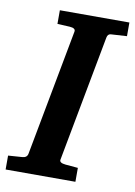

<svg xmlns="http://www.w3.org/2000/svg" viewBox="-96 -723 546 775"><g transform="rotate(10 176.5 -335.5)"><path d="M371 -615 305 -611Q293 -610 290 -595L193 -77Q191 -64 216.5 -61.5Q242 -59 268 -57V0H-18V-57L39 -61Q59 -62 62 -79L159 -596Q162 -611 136.5 -612.5Q111 -614 86 -615V-671H371Z"/></g></svg>

Font: Apparatus SIL
Style: Bold Italic
Weight: 700
Italic angle: -11°
Version: Version 1.0